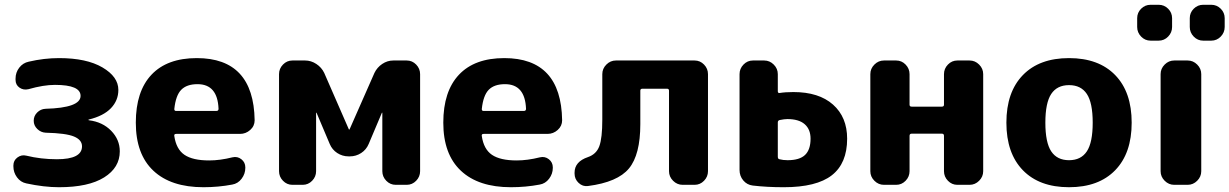

<svg xmlns="http://www.w3.org/2000/svg" viewBox="-20 -773 5142 803"><path d="M90 -6Q66 -11 51 -31.5Q36 -52 36 -77V-81Q36 -102 53 -114.5Q70 -127 90 -122Q151 -107 218 -107Q323 -107 323 -161Q323 -188 289.5 -202Q256 -216 171 -218Q151 -219 136 -233.5Q121 -248 121 -268Q121 -288 135.5 -302.5Q150 -317 170 -318Q317 -322 317 -372Q317 -418 210 -418Q162 -418 99 -400Q78 -395 61.5 -406.5Q45 -418 45 -439V-444Q45 -470 60.5 -490Q76 -510 100 -515Q164 -530 227 -530Q342 -530 408.5 -491Q475 -452 475 -397Q475 -353 444 -320.5Q413 -288 351 -273Q350 -273 350 -272Q350 -270 352 -270Q409 -263 445 -226Q481 -189 481 -140Q481 -72 415.5 -31Q350 10 227 10Q164 10 90 -6Z M806 -421Q761 -421 738 -397.5Q715 -374 709 -317Q709 -309 716 -309H885Q894 -309 894 -318Q890 -421 806 -421ZM831 10Q695 10 621.5 -59Q548 -128 548 -260Q548 -391 613.5 -460.5Q679 -530 803 -530Q1041 -530 1045 -270Q1045 -246 1026.5 -229.5Q1008 -213 984 -213H717Q707 -213 709 -204Q717 -149 751.5 -125.5Q786 -102 855 -102Q900 -102 952 -115Q973 -120 989.5 -107Q1006 -94 1006 -73V-71Q1006 -46 990.5 -25.5Q975 -5 951 -1Q893 10 831 10Z M1203 0Q1180 0 1163.5 -17Q1147 -34 1147 -57V-463Q1147 -486 1163.5 -503Q1180 -520 1203 -520H1256Q1281 -520 1303 -505.5Q1325 -491 1336 -468L1439 -232L1441 -231L1442 -232L1546 -468Q1557 -491 1578.5 -505.5Q1600 -520 1625 -520H1681Q1704 -520 1720.5 -503Q1737 -486 1737 -463V-57Q1737 -34 1720.5 -17Q1704 0 1681 0H1635Q1612 0 1595.5 -17Q1579 -34 1579 -57V-301L1578 -302L1577 -301L1522 -171Q1512 -147 1490.5 -133Q1469 -119 1443 -119H1438Q1412 -119 1390.5 -133Q1369 -147 1359 -171L1304 -301L1303 -302L1302 -301V-57Q1302 -34 1285.5 -17Q1269 0 1246 0Z M2092 -421Q2047 -421 2024 -397.5Q2001 -374 1995 -317Q1995 -309 2002 -309H2171Q2180 -309 2180 -318Q2176 -421 2092 -421ZM2117 10Q1981 10 1907.5 -59Q1834 -128 1834 -260Q1834 -391 1899.5 -460.5Q1965 -530 2089 -530Q2327 -530 2331 -270Q2331 -246 2312.5 -229.5Q2294 -213 2270 -213H2003Q1993 -213 1995 -204Q2003 -149 2037.5 -125.5Q2072 -102 2141 -102Q2186 -102 2238 -115Q2259 -120 2275.5 -107Q2292 -94 2292 -73V-71Q2292 -46 2276.5 -25.5Q2261 -5 2237 -1Q2179 10 2117 10Z M2439 5Q2417 8 2400 -8Q2383 -24 2383 -47V-51Q2383 -97 2439 -116Q2474 -128 2486.5 -161.5Q2499 -195 2499 -273V-463Q2499 -486 2516 -503Q2533 -520 2556 -520H2885Q2908 -520 2924.5 -503Q2941 -486 2941 -463V-57Q2941 -34 2924.5 -17Q2908 0 2885 0H2835Q2812 0 2795 -17Q2778 -34 2778 -57V-394Q2778 -402 2769 -402H2667Q2658 -402 2658 -394V-254Q2658 -126 2610.5 -68.5Q2563 -11 2439 5Z M3233 -261V-118Q3233 -108 3240 -107Q3255 -103 3274 -103Q3324 -103 3347 -125Q3370 -147 3370 -193Q3370 -232 3345.5 -253.5Q3321 -275 3273 -275Q3261 -275 3241 -271Q3233 -269 3233 -261ZM3128 3Q3104 0 3088.5 -18.5Q3073 -37 3073 -62V-463Q3073 -486 3089.5 -503Q3106 -520 3129 -520H3176Q3199 -520 3216 -503Q3233 -486 3233 -463V-391Q3233 -388 3235 -385.5Q3237 -383 3240 -384Q3264 -388 3298 -388Q3405 -388 3464 -335.5Q3523 -283 3523 -193Q3523 -90 3459 -40Q3395 10 3258 10Q3187 10 3128 3Z M3677 0Q3654 0 3637 -17Q3620 -34 3620 -57V-463Q3620 -486 3637 -503Q3654 -520 3677 -520H3728Q3751 -520 3767.5 -503Q3784 -486 3784 -463V-335Q3784 -327 3793 -327H3919Q3928 -327 3928 -335V-463Q3928 -486 3944.5 -503Q3961 -520 3984 -520H4035Q4058 -520 4075 -503Q4092 -486 4092 -463V-57Q4092 -34 4075 -17Q4058 0 4035 0H3984Q3961 0 3944.5 -17Q3928 -34 3928 -57V-205Q3928 -214 3919 -214H3793Q3784 -214 3784 -205V-57Q3784 -34 3767.5 -17Q3751 0 3728 0Z M4525.5 -380Q4501 -417 4451 -417Q4401 -417 4376.5 -380Q4352 -343 4352 -260Q4352 -177 4376.5 -140Q4401 -103 4451 -103Q4501 -103 4525.5 -140Q4550 -177 4550 -260Q4550 -343 4525.5 -380ZM4644 -61Q4575 10 4451 10Q4327 10 4258 -61Q4189 -132 4189 -260Q4189 -388 4258 -459Q4327 -530 4451 -530Q4575 -530 4644 -459Q4713 -388 4713 -260Q4713 -132 4644 -61Z M4834 -463Q4834 -486 4851 -503Q4868 -520 4891 -520H4947Q4970 -520 4987 -503Q5004 -486 5004 -463V-57Q5004 -34 4987 -17Q4970 0 4947 0H4891Q4868 0 4851 -17Q4834 -34 4834 -57ZM5012 -753H5046Q5069 -753 5085.5 -736.5Q5102 -720 5102 -697V-660Q5102 -637 5085.5 -620Q5069 -603 5046 -603H5012Q4989 -603 4972.5 -620Q4956 -637 4956 -660V-697Q4956 -720 4972.5 -736.5Q4989 -753 5012 -753ZM4792 -603Q4769 -603 4752.5 -620Q4736 -637 4736 -660V-697Q4736 -720 4752.5 -736.5Q4769 -753 4792 -753H4826Q4849 -753 4865.5 -736.5Q4882 -720 4882 -697V-660Q4882 -637 4865.5 -620Q4849 -603 4826 -603Z"/></svg>

Font: Rounded Mplus 1c ExtraBold
Style: Regular
Weight: 800
Version: Version 1.059.20150529